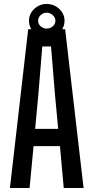

<svg xmlns="http://www.w3.org/2000/svg" viewBox="-20 -947 470 967"><path d="M30 0 122 -800H308L401 0H301L282 -211H149L129 0ZM157 -298H273L257 -469L237 -713H193L173 -469ZM215 -758Q179 -758 152.5 -782.5Q126 -807 126 -843Q126 -877 152.5 -902Q179 -927 215 -927Q252 -927 278.5 -902Q305 -877 305 -843Q305 -807 278.5 -782.5Q252 -758 215 -758ZM172 -843Q172 -826 185 -814.5Q198 -803 215 -803Q233 -803 246 -814.5Q259 -826 259 -843Q259 -859 245.5 -871Q232 -883 215 -883Q198 -883 185 -871Q172 -859 172 -843Z"/></svg>

Font: Big Shoulders Text SemiBold
Style: Regular
Weight: 600
Designer: Patric King
Foundry: XO Type Co
Version: Version 1.000; ttfautohint (v1.8.2)